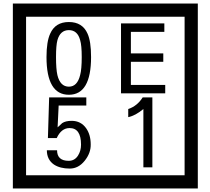

<svg xmlns="http://www.w3.org/2000/svg" viewBox="-20 -980 1195 1090"><path d="M1103 90H53V-960H1103ZM1028 15V-885H128V15ZM497 -656Q497 -442 371 -442Q244 -442 244 -656Q244 -744 265 -789Q294 -855 371 -855Q448 -855 477 -789Q497 -745 497 -656ZM444 -656Q444 -723 435 -752Q420 -809 371 -809Q322 -809 306 -752Q298 -723 298 -656Q298 -587 306 -553Q322 -488 371 -488Q419 -488 435 -554Q444 -587 444 -656ZM918 -450H667V-847H913V-799H723V-677H907V-629H723V-498H918ZM495 -160Q496 -111 460.5 -67Q425 -23 376 -23Q321 -23 286 -46Q246 -74 246 -127H304Q304 -67 370 -67Q404 -67 423 -97Q440 -124 440 -159Q440 -253 375 -253Q328 -253 302 -196H252L259 -427H470V-381H313L307 -257Q320 -269 333 -281Q352 -294 387 -294Q439 -294 469 -252Q495 -215 495 -160ZM845 -30H794V-361Q748 -323 708 -315V-361Q759 -378 790 -427H845Z"/></svg>

Font: Unicode BMP Fallback SIL
Style: Regular
Weight: 400
Foundry: NRSI, SIL International
Version: Version 5.1 Based on Unicode 5.1